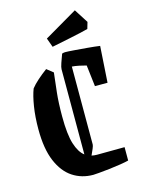

<svg xmlns="http://www.w3.org/2000/svg" viewBox="-122 -877 707 957"><g transform="rotate(-15 231.5 -398.0)"><path d="M180 -534Q174 -483 168.5 -432.5Q163 -382 163 -311Q163 -218 178.5 -169Q194 -120 221 -100V-539Q221 -549 228 -569.5Q235 -590 244 -614Q253 -617 260 -617Q275 -617 306.5 -614.5Q338 -612 373.5 -609Q409 -606 437 -602L425 -415H360L347 -525Q333 -529 311.5 -533.5Q290 -538 274 -539V-137Q274 -131 268 -116.5Q262 -102 254 -85Q267 -82 282 -82L424 -83V-14Q409 -10 381 -5.5Q353 -1 322 2.5Q291 6 267.5 8Q244 10 238 10Q179 10 132.5 -20.5Q86 -51 59 -115Q32 -179 32 -280Q32 -344 40.5 -397Q49 -450 62 -483Q75 -500 98 -520.5Q121 -541 147 -560ZM207 -659 190 -706 361 -806 407 -734 397 -700Q359 -690 305 -679Q251 -668 207 -659Z"/></g></svg>

Font: Grenze Gotisch SemiBold
Style: Regular
Weight: 600
Designer: Renata Polastri
Foundry: Omnibus-Type
Version: Version 1.001